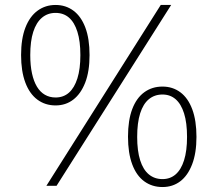

<svg xmlns="http://www.w3.org/2000/svg" viewBox="-20 -749 877 774"><path d="M167 0 628 -729H670L208 0ZM204 -324Q162 -324 130.5 -347.5Q99 -371 82 -416.5Q65 -462 65 -527Q65 -593 82.5 -638Q100 -683 131.5 -706Q163 -729 204 -729Q245 -729 276 -706Q307 -683 324 -638Q341 -593 341 -527Q341 -461 323.5 -416Q306 -371 275.5 -347.5Q245 -324 204 -324ZM204 -356Q236 -356 258 -375.5Q280 -395 292 -433Q304 -471 304 -527Q304 -583 292 -621Q280 -659 258 -678Q236 -697 204 -697Q172 -697 149 -677.5Q126 -658 114 -620.5Q102 -583 102 -527Q102 -485 109 -453Q116 -421 129 -399.5Q142 -378 161 -367Q180 -356 204 -356ZM635 5Q593 5 561.5 -18Q530 -41 513 -86.5Q496 -132 496 -198Q496 -264 513 -309Q530 -354 561.5 -377Q593 -400 635 -400Q676 -400 707 -377Q738 -354 755 -308.5Q772 -263 772 -197Q772 -132 754.5 -86.5Q737 -41 706.5 -18Q676 5 635 5ZM635 -27Q666 -27 688 -46Q710 -65 722 -103Q734 -141 734 -197Q734 -254 722 -292Q710 -330 688 -349Q666 -368 635 -368Q603 -368 580 -349Q557 -330 545 -292Q533 -254 533 -197Q533 -141 545 -103Q557 -65 580 -46Q603 -27 635 -27Z"/></svg>

Font: Mona Sans ExtraLight
Style: Regular
Weight: 200
Designer: Deni Anggara
Foundry: GitHub
Version: Version 2.000